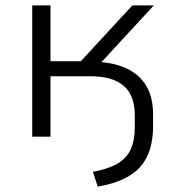

<svg xmlns="http://www.w3.org/2000/svg" viewBox="-20 -509 650 715"><path d="M344 186 326 131Q384 120 418 100Q452 80 467 46.5Q482 13 482 -37V-78Q482 -154 440.5 -189.5Q399 -225 317 -225H168V0H100V-489H168V-281H281L473 -489H553L336 -254L321 -279Q394 -279 445 -257Q496 -235 523 -192Q550 -149 550 -83V-39Q550 9 538.5 46.5Q527 84 503 111.5Q479 139 440 157.5Q401 176 344 186Z"/></svg>

Font: Nunito Sans 10pt SemiExpanded Light
Style: Regular
Weight: 300
Width: 6
Designer: Vernon Adams
Foundry: Vernon Adams
Version: Version 3.101;gftools[0.9.27]